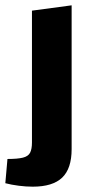

<svg xmlns="http://www.w3.org/2000/svg" viewBox="-50 -524 360 721"><path d="M73 177Q48 177 20.5 173.5Q-7 170 -30 164L-22 73Q16 73 36 68Q56 63 63 49.5Q70 36 70 11V-484L219 -504V36Q219 109 183.5 143Q148 177 73 177Z"/></svg>

Font: Changa SemiBold
Style: Regular
Weight: 600
Designer: Eduardo Rodriguez Tunni
Foundry: Eduardo Rodriguez Tunni
Version: Version 3.002; ttfautohint (v1.8.2)